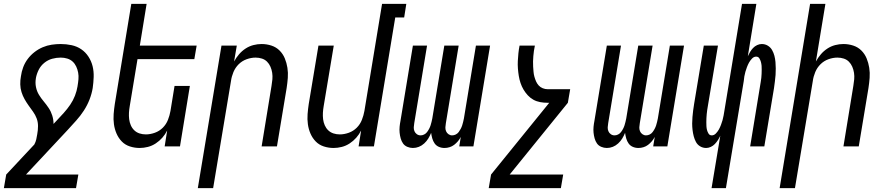

<svg xmlns="http://www.w3.org/2000/svg" viewBox="-48 -755 4568 990"><path d="M344 215H-28L-16 145L129 -10Q136 -23 139 -36.5Q142 -50 144 -63Q148 -84 148 -105Q148 -126 141 -144.5Q134 -163 122.5 -179Q111 -195 99.5 -211Q88 -227 78.5 -244Q69 -261 63 -280Q57 -299 56.5 -320Q56 -341 60 -362Q63 -385 71.5 -408Q80 -431 95 -451Q110 -471 130 -486.5Q150 -502 172.5 -511.5Q195 -521 218.5 -524.5Q242 -528 265 -528Q294 -528 321.5 -522Q349 -516 371 -501Q393 -486 408 -463Q423 -440 429.5 -413.5Q436 -387 435 -358Q434 -329 430 -301Q425 -271 413.5 -241.5Q402 -212 384.5 -185Q367 -158 345 -133.5Q323 -109 301 -85L86 145H356ZM228 -116 244 -133Q263 -153 281 -173Q299 -193 314 -215Q329 -237 338.5 -261.5Q348 -286 352 -311V-312Q355 -329 356.5 -346.5Q358 -364 355 -380.5Q352 -397 345 -412Q338 -427 326.5 -437.5Q315 -448 299 -453Q283 -458 265 -458Q243 -458 221 -452Q199 -446 180.5 -431Q162 -416 151.5 -395Q141 -374 137 -352V-351Q133 -328 137.5 -306Q142 -284 153 -266Q164 -248 177.5 -232Q191 -216 203 -198Q215 -180 221.5 -159Q228 -138 228 -116Z M672 8Q646 8 621.5 0Q597 -8 580 -25.5Q563 -43 553 -66Q543 -89 539.5 -114.5Q536 -140 538 -166.5Q540 -193 544 -219L629 -735H708L673 -520H966L954 -450H661L621 -208Q618 -191 617 -174Q616 -157 618 -140.5Q620 -124 626.5 -109Q633 -94 644.5 -83Q656 -72 671.5 -67Q687 -62 704 -62Q727 -62 750.5 -70.5Q774 -79 791.5 -96.5Q809 -114 818 -137Q827 -160 831 -183L852 -312H931L880 0H801L814 -82Q804 -62 789 -45Q774 -28 755 -15.5Q736 -3 714.5 2.5Q693 8 672 8Z M972 215 1094 -520H1173L1159 -438Q1170 -458 1184.5 -475Q1199 -492 1218 -504.5Q1237 -517 1258.5 -522.5Q1280 -528 1301 -528Q1327 -528 1351.5 -520Q1376 -512 1393.5 -494.5Q1411 -477 1420.5 -454Q1430 -431 1434 -405.5Q1438 -380 1436 -353.5Q1434 -327 1430 -301L1380 0H1301L1352 -312Q1355 -329 1356.5 -346Q1358 -363 1355.5 -379.5Q1353 -396 1346.5 -411Q1340 -426 1329 -437Q1318 -448 1302.5 -453Q1287 -458 1270 -458Q1247 -458 1223.5 -449.5Q1200 -441 1182.5 -423.5Q1165 -406 1155.5 -383Q1146 -360 1143 -337L1051 215Z M1672 8Q1646 8 1621.5 0Q1597 -8 1580 -25.5Q1563 -43 1553 -66Q1543 -89 1539.5 -114.5Q1536 -140 1538 -166.5Q1540 -193 1544 -219L1594 -520H1673L1621 -208Q1618 -191 1617 -174Q1616 -157 1618 -140.5Q1620 -124 1626.5 -109Q1633 -94 1644.5 -83Q1656 -72 1671.5 -67Q1687 -62 1704 -62Q1727 -62 1750.5 -70.5Q1774 -79 1791.5 -96.5Q1809 -114 1818 -137Q1827 -160 1831 -183L1922 -735H2047L2036 -665H1990L1880 0H1801L1814 -82Q1804 -62 1789 -45Q1774 -28 1755 -15.5Q1736 -3 1714.5 2.5Q1693 8 1672 8Z M2081 8Q2066 8 2052 2Q2038 -4 2030 -15.5Q2022 -27 2018 -41.5Q2014 -56 2012.5 -71Q2011 -86 2012.5 -101.5Q2014 -117 2017 -132L2081 -520H2154L2088 -120Q2086 -109 2085.5 -98.5Q2085 -88 2089 -78.5Q2093 -69 2101.5 -63Q2110 -57 2121 -57Q2130 -57 2139 -61.5Q2148 -66 2154 -74Q2160 -82 2164.5 -90.5Q2169 -99 2172 -108Q2175 -117 2177 -126Q2179 -135 2181 -144L2243 -520H2317L2251 -120Q2249 -109 2248.5 -98.5Q2248 -88 2252 -78.5Q2256 -69 2264.5 -63Q2273 -57 2283 -57Q2293 -57 2302 -61.5Q2311 -66 2317 -74Q2323 -82 2327.5 -90.5Q2332 -99 2335 -108Q2338 -117 2340 -126Q2342 -135 2344 -144L2406 -520H2479L2393 0H2320L2328 -49Q2322 -37 2313 -26.5Q2304 -16 2293.5 -8Q2283 0 2270 4Q2257 8 2244 8Q2228 8 2214.5 2Q2201 -4 2193 -15.5Q2185 -27 2181 -41Q2177 -55 2175 -70Q2169 -55 2160.5 -41Q2152 -27 2139.5 -15.5Q2127 -4 2112 2Q2097 8 2081 8Z M2844 215H2472L2484 145L2784 -225H2776Q2756 -225 2737 -228.5Q2718 -232 2702 -241Q2686 -250 2673.5 -263.5Q2661 -277 2651.5 -293Q2642 -309 2636 -327Q2630 -345 2627 -363.5Q2624 -382 2622.5 -401.5Q2621 -421 2622 -440.5Q2623 -460 2625 -480Q2627 -500 2631 -520H2710Q2707 -506 2705 -492.5Q2703 -479 2702 -465.5Q2701 -452 2700.5 -438.5Q2700 -425 2701 -411.5Q2702 -398 2703 -385Q2704 -372 2707.5 -359.5Q2711 -347 2716 -335.5Q2721 -324 2729.5 -314.5Q2738 -305 2750.5 -300Q2763 -295 2776 -295H2892L2880 -225L2580 145H2856Z M3081 8Q3066 8 3052 2Q3038 -4 3030 -15.5Q3022 -27 3018 -41.5Q3014 -56 3012.5 -71Q3011 -86 3012.5 -101.5Q3014 -117 3017 -132L3081 -520H3154L3088 -120Q3086 -109 3085.5 -98.5Q3085 -88 3089 -78.5Q3093 -69 3101.5 -63Q3110 -57 3121 -57Q3130 -57 3139 -61.5Q3148 -66 3154 -74Q3160 -82 3164.5 -90.5Q3169 -99 3172 -108Q3175 -117 3177 -126Q3179 -135 3181 -144L3243 -520H3317L3251 -120Q3249 -109 3248.5 -98.5Q3248 -88 3252 -78.5Q3256 -69 3264.5 -63Q3273 -57 3283 -57Q3293 -57 3302 -61.5Q3311 -66 3317 -74Q3323 -82 3327.5 -90.5Q3332 -99 3335 -108Q3338 -117 3340 -126Q3342 -135 3344 -144L3406 -520H3479L3393 0H3320L3328 -49Q3322 -37 3313 -26.5Q3304 -16 3293.5 -8Q3283 0 3270 4Q3257 8 3244 8Q3228 8 3214.5 2Q3201 -4 3193 -15.5Q3185 -27 3181 -41Q3177 -55 3175 -70Q3169 -55 3160.5 -41Q3152 -27 3139.5 -15.5Q3127 -4 3112 2Q3097 8 3081 8Z M3621 215 3666 -55Q3661 -44 3654 -33Q3647 -22 3638 -12.5Q3629 -3 3617 2.5Q3605 8 3593 8Q3576 8 3562 -0.5Q3548 -9 3540.5 -23Q3533 -37 3529 -52.5Q3525 -68 3523 -84.5Q3521 -101 3521 -118Q3521 -135 3522.5 -151.5Q3524 -168 3526 -185Q3528 -202 3531 -219L3581 -520H3654L3602 -209Q3600 -198 3598.5 -187.5Q3597 -177 3596 -166.5Q3595 -156 3594.5 -145.5Q3594 -135 3594 -125Q3594 -115 3594.5 -104.5Q3595 -94 3597.5 -84.5Q3600 -75 3605.5 -66Q3611 -57 3622 -57Q3634 -57 3643.5 -67Q3653 -77 3659 -88Q3665 -99 3669.5 -111Q3674 -123 3677.5 -135Q3681 -147 3683 -159Q3685 -171 3687 -183L3778 -735H3852L3808 -465Q3813 -476 3819.5 -487Q3826 -498 3835 -507.5Q3844 -517 3856 -522.5Q3868 -528 3880 -528Q3897 -528 3911 -519.5Q3925 -511 3933 -497Q3941 -483 3945 -467.5Q3949 -452 3950.5 -435.5Q3952 -419 3952 -402Q3952 -385 3951 -368.5Q3950 -352 3947.5 -335Q3945 -318 3943 -301L3893 0H3820L3871 -311Q3873 -322 3874.5 -332.5Q3876 -343 3877.5 -353.5Q3879 -364 3879 -374.5Q3879 -385 3879.5 -395Q3880 -405 3879 -415.5Q3878 -426 3875.5 -435.5Q3873 -445 3867.5 -454Q3862 -463 3851 -463Q3839 -463 3829.5 -453Q3820 -443 3814 -432Q3808 -421 3803.5 -409Q3799 -397 3795.5 -385Q3792 -373 3790 -361Q3788 -349 3787 -337L3695 215Z M3972 215 4129 -735H4208L4159 -438Q4170 -458 4184.5 -475Q4199 -492 4218 -504.5Q4237 -517 4258.5 -522.5Q4280 -528 4301 -528Q4327 -528 4351.5 -520Q4376 -512 4393.5 -494.5Q4411 -477 4420.5 -454Q4430 -431 4434 -405.5Q4438 -380 4436 -353.5Q4434 -327 4430 -301L4380 0H4301L4352 -312Q4355 -329 4356.5 -346Q4358 -363 4355.5 -379.5Q4353 -396 4346.5 -411Q4340 -426 4329 -437Q4318 -448 4302.5 -453Q4287 -458 4270 -458Q4247 -458 4223.5 -449.5Q4200 -441 4182.5 -423.5Q4165 -406 4155.5 -383Q4146 -360 4143 -337L4051 215Z"/></svg>

Font: Iosevka Term Curly Oblique
Style: Regular
Weight: 400
Italic angle: -9°
Designer: Belleve Invis
Foundry: Belleve Invis
Version: Version 32.3.0